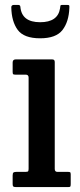

<svg xmlns="http://www.w3.org/2000/svg" viewBox="-20 -762 324 782"><path d="M84.5 -458H42Q35 -458 33.2 -460.2Q31.5 -462.5 31.5 -469.5V-507Q31.5 -520 43.5 -520H193Q203 -520 203 -509.5V-74Q203 -62 213.5 -62H256Q263 -62 265.5 -60.5Q268 -59 268 -51.5V-12.5Q268 -5 266.5 -2.5Q265 0 257.5 0H46.5Q38 0 34.8 -2Q31.5 -4 31.5 -12V-47Q31.5 -57 35 -59.5Q38.5 -62 47.5 -62H84.5Q93 -62 94.8 -64.8Q96.5 -67.5 96.5 -75.5V-446Q96.5 -458 84.5 -458ZM143.5 -606Q77.5 -606 52.2 -640.2Q27 -674.5 26 -732.5Q26 -742 37.5 -742H54Q62.5 -742 63 -734Q68.5 -671.5 143.5 -671.5Q215.5 -671.5 224.5 -727.5Q226 -734.5 226 -738.2Q226 -742 235 -742H252.5Q260.5 -742 261.8 -739.8Q263 -737.5 262.5 -730Q260.5 -673.5 234.5 -639.8Q208.5 -606 143.5 -606Z"/></svg>

Font: Besley* Narrow Medium
Style: Regular
Weight: 500
Width: 4
Designer: Owen Earl
Foundry: indestructible type*
Version: Version 3.000; ttfautohint (v1.8.3)